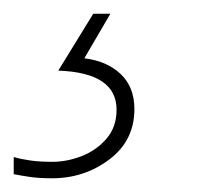

<svg xmlns="http://www.w3.org/2000/svg" viewBox="-98 -20 319 280"><path d="M-22 240Q-41 240 -54.5 238Q-68 236 -78 234V209Q-68 212 -54 214Q-40 216 -22 216Q0 216 21.5 207.5Q43 199 57.5 182Q72 165 72 140Q72 86 -13 83L38 0H63L25 65Q58 69 78 88Q98 107 98 139Q98 185 61.5 212.5Q25 240 -22 240Z"/></svg>

Font: Noto Sans SemiCondensed Thin
Style: Italic
Weight: 100
Width: 4
Italic angle: -12°
Designer: Monotype Design Team
Foundry: Monotype Imaging Inc.
Version: Version 2.013; ttfautohint (v1.8.4.7-5d5b)